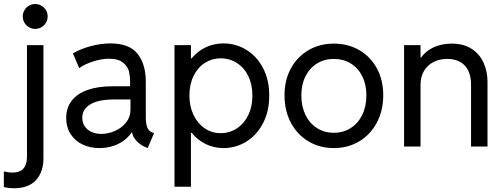

<svg xmlns="http://www.w3.org/2000/svg" viewBox="-43 -748 2573 980"><path d="M-23.4 207V127Q-1.5 132.8 21.5 132.8Q57.6 132.8 76.2 112.5Q94.7 92.3 94.7 52.7V-517.6H178.7V60.5Q178.7 129.4 140.9 171.1Q103 212.9 27.3 212.9Q1.5 212.9 -23.4 207ZM73.2 -664.1Q73.2 -681.6 81.8 -696Q90.3 -710.4 104.7 -719Q119.1 -727.5 136.7 -727.5Q153.8 -727.5 168.5 -719Q183.1 -710.4 191.7 -695.8Q200.2 -681.2 200.2 -664.1Q200.2 -647 191.7 -632.3Q183.1 -617.7 168.5 -609.1Q153.8 -600.6 136.7 -600.6Q119.1 -600.6 104.7 -609.1Q90.3 -617.7 81.8 -632.1Q73.2 -646.5 73.2 -664.1Z M294.9 -146.5Q294.9 -197.3 322.8 -233.6Q350.6 -270 403.6 -288.8Q456.5 -307.6 531.2 -307.6H621.1V-330.1Q621.1 -358.4 615.5 -382.8Q609.9 -407.2 585.9 -427.7Q562 -448.2 512.7 -448.2Q476.6 -448.2 433.8 -434.8Q391.1 -421.4 361.3 -400.4L329.1 -475.6Q368.2 -498.5 420.2 -512.5Q472.2 -526.4 520.5 -526.4Q618.2 -526.4 659.7 -472.7Q701.2 -418.9 701.2 -332V-150.4Q701.2 -116.2 708.5 -97.9Q715.8 -79.6 733.4 -72.3L743.2 -68.4L710.9 7.8L697.3 2Q671.4 -9.3 652.6 -30Q633.8 -50.8 631.3 -72.3H628.9Q606 -36.6 562.5 -14.4Q519 7.8 464.8 7.8Q416.5 7.8 377.9 -10.7Q339.4 -29.3 317.1 -64.2Q294.9 -99.1 294.9 -146.5ZM474.6 -64.5Q508.3 -64.5 543 -79.3Q577.6 -94.2 600.3 -122.6Q623 -150.9 623 -188.5V-240.2H537.1Q460.4 -240.2 418.7 -215.8Q377 -191.4 377 -146.5Q377 -121.6 389.9 -102.8Q402.8 -84 425 -74.2Q447.3 -64.5 474.6 -64.5Z M847.7 -517.6H931.6V-450.2H935.1Q965.3 -486.8 1007.1 -506.6Q1048.8 -526.4 1097.7 -526.4Q1161.1 -526.4 1214.8 -493.4Q1268.6 -460.4 1300 -399.9Q1331.5 -339.4 1331.1 -259.8Q1331.5 -180.7 1299.8 -119.6Q1268.1 -58.6 1214.6 -25.4Q1161.1 7.8 1097.7 7.8Q1048.8 7.8 1007.1 -12.7Q965.3 -33.2 935.1 -70.3H931.6V205.1H847.7ZM1245.1 -259.8Q1245.6 -314.9 1224.9 -358.4Q1204.1 -401.9 1167 -426Q1129.9 -450.2 1083 -450.2Q1039.1 -450.2 1002.7 -427Q966.3 -403.8 945.1 -360.6Q923.8 -317.4 923.8 -259.8Q923.8 -205.6 944.6 -161.9Q965.3 -118.2 1001.5 -93.3Q1037.6 -68.4 1083 -68.4Q1129.9 -68.4 1167 -93.3Q1204.1 -118.2 1224.9 -161.9Q1245.6 -205.6 1245.1 -259.8Z M1409.2 -261.7Q1409.2 -338.9 1441.7 -398.7Q1474.1 -458.5 1531.5 -491.9Q1588.9 -525.4 1661.1 -525.4Q1733.9 -525.4 1791.3 -491.9Q1848.6 -458.5 1880.9 -398.7Q1913.1 -338.9 1913.1 -261.7Q1913.1 -183.6 1880.4 -122.1Q1847.7 -60.5 1790.3 -26.4Q1732.9 7.8 1661.1 7.8Q1588.9 7.8 1531.5 -26.4Q1474.1 -60.5 1441.7 -121.8Q1409.2 -183.1 1409.2 -261.7ZM1827.1 -261.7Q1827.1 -316.9 1805.9 -359.1Q1784.7 -401.4 1746.8 -424.3Q1709 -447.3 1661.1 -447.3Q1613.3 -447.3 1575.7 -424.3Q1538.1 -401.4 1516.6 -359.1Q1495.1 -316.9 1495.1 -261.7Q1495.1 -205.1 1516.1 -161.6Q1537.1 -118.2 1575 -94.2Q1612.8 -70.3 1661.1 -70.3Q1709 -70.3 1746.8 -94.2Q1784.7 -118.2 1805.9 -161.6Q1827.1 -205.1 1827.1 -261.7Z M2019.5 -517.6H2103.5V-454.1H2106Q2130.9 -488.8 2171.6 -507.1Q2212.4 -525.4 2262.7 -525.4Q2324.7 -525.4 2365.7 -497.8Q2406.7 -470.2 2426 -426Q2445.3 -381.8 2445.3 -332V0H2361.3V-314.5Q2361.3 -379.4 2329.3 -413.3Q2297.4 -447.3 2239.3 -447.3Q2200.7 -447.3 2169.9 -431.6Q2139.2 -416 2121.3 -386.2Q2103.5 -356.4 2103.5 -314.5V0H2019.5Z"/></svg>

Font: Reddit Sans Vanilla
Style: Regular
Weight: 400
Designer: Stephen Hutchings
Foundry: Reddit
Version: Version 1.013